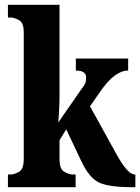

<svg xmlns="http://www.w3.org/2000/svg" viewBox="-20 -780 585 800"><path d="M13 0H295V-53H281Q268 -53 248 -64Q228 -75 228 -118V-196L256 -241L320 -106Q352 -39 392.5 -19.5Q433 0 533 0H544V-53H541Q512 -53 465 -138L355 -337L399 -400Q458 -486 514 -486V-536H296V-486Q339 -486 339 -457Q339 -451 337.5 -440.5Q336 -430 323 -414L223 -270Q224 -279 226 -315.5Q228 -352 228 -378V-760H13V-707H25Q38 -707 58.5 -696.5Q79 -686 79 -646V-118Q79 -74 58.5 -63.5Q38 -53 25 -53H13Z"/></svg>

Font: Noto Serif ExtraCondensed Extra
Style: Regular
Weight: 800
Width: 3
Designer: Monotype Design Team
Foundry: Monotype Imaging Inc.
Version: Version 1.002